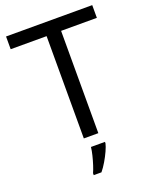

<svg xmlns="http://www.w3.org/2000/svg" viewBox="-169 -807 894 1120"><g transform="rotate(-20 278.0 -246.5)"><path d="M323 0H233V-635H10V-714H545V-635H323ZM342 70Q338 88 325.5 115.5Q313 143 296.5 171Q280 199 262 221H214V209Q222 192 230.5 165.5Q239 139 246 110.5Q253 82 255 61H342Z"/></g></svg>

Font: Noto Sans Lepcha
Style: Regular
Weight: 400
Designer: Monotype Design Team
Foundry: Monotype Imaging Inc.
Version: Version 2.006; ttfautohint (v1.8.4.7-5d5b)